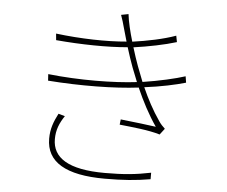

<svg xmlns="http://www.w3.org/2000/svg" viewBox="-55 -843 1110 940"><g transform="rotate(5 500.0 -372.5)"><path d="M272 -254 240 -263C219 -222 205 -187 205 -138C205 -23 301 34 493 34C582 34 647 29 717 17V-15C644 0 583 6 491 6C310 6 233 -47 233 -138C233 -184 248 -218 272 -254ZM523 -707 541 -644C444 -635 316 -638 194 -653L197 -621C321 -610 451 -608 549 -617C559 -585 570 -551 582 -519L609 -451C496 -437 326 -435 173 -452L175 -420C332 -408 500 -410 620 -425C648 -361 682 -296 720 -241C686 -246 611 -255 546 -262L543 -236C608 -229 686 -222 742 -205L765 -235C754 -245 743 -257 735 -269C699 -321 671 -375 647 -429C728 -439 801 -455 849 -469L844 -500C798 -485 716 -466 636 -454L607 -529C598 -554 587 -585 577 -619C649 -629 729 -645 787 -663L781 -694C720 -672 641 -656 569 -646C555 -693 543 -742 539 -779L503 -772C510 -754 517 -729 523 -707Z"/></g></svg>

Font: Noto Sans JP Thin
Style: Regular
Weight: 100
Designer: Ryoko NISHIZUKA 西塚涼子 (kana, bopomofo & ideographs); Paul D. Hunt (Latin, Greek & Cyrillic); Sandoll Communications 산돌커뮤니
Foundry: Adobe
Version: Version 2.004;hotconv 1.0.118;makeotfexe 2.5.65603